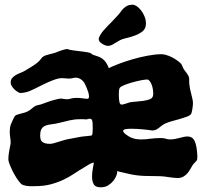

<svg xmlns="http://www.w3.org/2000/svg" viewBox="-20 -757 880 826"><path d="M826.2 -117.2Q827.1 -107.4 828.1 -99.1Q829.1 -90.8 829.1 -84Q829.1 -76.2 828.4 -72.3Q827.6 -68.4 825.4 -65.4Q823.2 -62.5 819.6 -59.1Q815.9 -55.7 810.1 -48.8Q804.2 -39.6 798.6 -29.3Q793 -19 785.6 -10.7Q778.3 -2.4 768.3 3.2Q758.3 8.8 744.1 8.8Q735.4 8.8 725.1 7.6Q714.8 6.3 704.8 4.9Q694.8 3.4 685.3 2.2Q675.8 1 668 1Q634.3 1 600.1 -0.2Q565.9 -1.5 535.2 -8.8Q522.9 -12.2 509.8 -14.6Q496.6 -17.1 483.9 -21V-13.2Q483.9 -10.3 480 0Q476.1 10.3 467.5 21Q459 31.7 445.6 40.3Q432.1 48.8 413.1 48.8Q391.1 48.8 383.5 36.1Q376 23.4 376 3.9Q376 -9.8 378.4 -25.6Q380.9 -41.5 383.8 -58.1Q372.6 -55.7 361.6 -48.8Q350.6 -42 340.8 -36.1Q319.3 -23.4 298.1 -9.3Q276.9 4.9 252 16.6Q227.1 28.3 197.5 36.1Q168 43.9 129.9 43.9Q128.9 43.9 122.3 44.2Q115.7 44.4 106.9 43.9Q98.1 43.5 88.6 41.5Q79.1 39.6 71.8 35.2Q61 24.4 51 8.5Q41 -7.3 33.4 -22.7Q25.9 -38.1 21.5 -49.8Q17.1 -61.5 17.1 -64Q16.1 -66.4 16.1 -68.6Q16.1 -70.8 16.1 -73.2Q16.1 -83.5 17.6 -94.5Q19 -105.5 21 -115.5Q22.9 -125.5 24.4 -132.6Q25.9 -139.6 25.9 -142.1Q25.9 -154.3 23.9 -165.8Q22 -177.2 22 -190.9Q22 -197.3 22.7 -204.3Q23.4 -211.4 25.9 -219.2Q25.9 -219.7 28.3 -225.6Q30.8 -231.4 33.9 -238.3Q37.1 -245.1 40.3 -251.5Q43.5 -257.8 44.9 -258.8Q48.3 -261.7 54.2 -263.7Q60.1 -265.6 67.4 -267.6Q74.7 -269.5 82.3 -271.5Q89.8 -273.4 97.2 -276.9Q108.4 -282.2 117.4 -290.5Q126.5 -298.8 133.8 -301.8Q138.7 -304.2 147.2 -305.7Q155.8 -307.1 165 -311Q171.4 -313 180.7 -316.7Q189.9 -320.3 200.4 -323.5Q210.9 -326.7 221.7 -329.3Q232.4 -332 242.2 -333Q246.6 -333 253.2 -331.5Q259.8 -330.1 269 -330.1Q275.9 -330.1 285.6 -333Q295.4 -335.9 309.1 -335.9Q322.8 -335.9 335.4 -334Q348.1 -332 355 -332Q360.4 -332 361.6 -335.2Q362.8 -338.4 362.8 -342.8Q362.8 -350.1 359.9 -359.9Q356.9 -369.6 353 -378.9Q349.1 -388.2 345.7 -395Q342.3 -401.9 340.8 -403.8Q333.5 -413.1 324.5 -418Q315.4 -422.9 308.1 -422.9Q300.3 -422.9 292.7 -420.9Q285.2 -418.9 275.9 -418.9Q269 -418.9 262 -419.9Q254.9 -420.9 248 -420.9Q231.4 -420.9 209.7 -412.6Q188 -404.3 166.3 -393.6Q144.5 -382.8 125.2 -373.3Q106 -363.8 94.2 -360.8Q87.9 -359.4 81.1 -358.2Q74.2 -356.9 67.9 -356.9Q64 -356.9 56.9 -361.1Q49.8 -365.2 43 -371.6Q36.1 -377.9 31 -386Q25.9 -394 25.9 -401.9Q25.9 -413.6 32.2 -421.1Q38.6 -428.7 47.9 -434.1Q57.1 -439.5 68.1 -443.6Q79.1 -447.8 87.9 -453.1Q99.1 -460 114.3 -469.2Q129.4 -478.5 140.1 -486.8Q151.4 -496.1 156.2 -503.7Q161.1 -511.2 168 -515.1Q174.8 -519 189.5 -522.5Q204.1 -525.9 216.8 -529.8Q220.7 -531.2 227.8 -534.2Q234.9 -537.1 242.4 -539.6Q250 -542 257.1 -543.9Q264.2 -545.9 268.1 -545.9H270Q279.3 -542.5 291 -540.8Q302.7 -539.1 315.7 -537.6Q328.6 -536.1 341.6 -534.4Q354.5 -532.7 366.2 -529.8Q370.1 -528.8 373.5 -525.6Q377 -522.5 380.9 -521Q393.6 -517.1 403.6 -513.4Q413.6 -509.8 421.4 -503.7Q429.2 -497.6 435.8 -488.3Q442.4 -479 448.2 -463.9Q465.3 -472.7 492.7 -482.9Q520 -493.2 551 -502.2Q582 -511.2 614.3 -517.3Q646.5 -523.4 673.8 -523.9Q683.1 -523.9 694.8 -520.5Q706.5 -517.1 718 -511.5Q729.5 -505.9 740 -498.5Q750.5 -491.2 757.8 -483.9Q761.7 -480 765.1 -470.9Q768.6 -461.9 772.9 -456.1Q783.7 -442.4 787.8 -435.5Q792 -428.7 793.2 -423.3Q794.4 -418 793.9 -411.6Q793.5 -405.3 794.9 -392.1Q795.9 -381.8 798.3 -371.1Q800.8 -360.4 803.5 -349.9Q806.2 -339.4 808.1 -330.1Q810.1 -320.8 810.1 -314Q810.1 -311.5 809.6 -304.4Q809.1 -297.4 807.9 -289.6Q806.6 -281.7 804.9 -274.7Q803.2 -267.6 800.8 -265.1Q795.9 -259.3 782.5 -254.4Q769 -249.5 752.7 -244.9Q736.3 -240.2 719.2 -235.6Q702.1 -231 689.9 -225.1Q681.2 -220.7 674.8 -215.6Q668.5 -210.4 662.6 -206.1Q656.7 -201.7 650.6 -198.7Q644.5 -195.8 636.2 -195.8Q633.8 -195.8 632.1 -195.8Q630.4 -195.8 627.9 -196.8Q624.5 -197.3 615.7 -198.2Q606.9 -199.2 595.2 -200.4Q583.5 -201.7 570.3 -202.4Q557.1 -203.1 544.9 -203.1Q529.3 -203.1 519.5 -201.2Q509.8 -199.2 509.8 -193.8Q509.8 -189.9 514.6 -184.8Q519.5 -179.7 525.9 -175.8Q532.7 -170.4 542 -166Q554.2 -160.6 565.4 -158.9Q576.7 -157.2 587.9 -157.2Q606.4 -157.2 627 -160.2Q647.5 -163.1 672.9 -163.1Q685.1 -163.1 693.6 -160.2Q702.1 -157.2 711.9 -157.2Q722.7 -157.2 732.7 -159.2Q742.7 -161.1 752.2 -163.6Q761.7 -166 770.3 -168Q778.8 -169.9 786.1 -169.9Q804.7 -169.9 813.5 -157Q822.3 -144 826.2 -117.2ZM375 -174.8Q377.4 -177.2 378.2 -185.8Q378.9 -194.3 378.9 -205.1Q378.9 -217.8 378.4 -225.8Q377.9 -233.9 376.5 -238.3Q375 -242.7 372.6 -244.4Q370.1 -246.1 366.2 -246.1Q363.3 -246.1 361.1 -245.6Q358.9 -245.1 356.9 -244.6Q355 -243.7 353 -243.2Q345.2 -244.1 338.6 -244.1Q332 -244.1 325.2 -244.1Q311.5 -244.1 300 -242.7Q288.6 -241.2 277.6 -238.8Q266.6 -236.3 255.9 -233.4Q245.1 -230.5 232.9 -228Q215.3 -223.6 200.7 -222.2Q186 -220.7 175.3 -216.3Q164.6 -211.9 158.7 -202.4Q152.8 -192.9 152.8 -172.9Q152.8 -152.3 163.6 -145.3Q174.3 -138.2 194.8 -138.2Q201.2 -138.2 209.5 -140.4Q217.8 -142.6 227.3 -145.5Q236.8 -148.4 246.8 -151.6Q256.8 -154.8 267.1 -157.2L329.1 -168.9Q332.5 -169.4 339.8 -170.2Q347.2 -170.9 354.5 -171.6Q361.8 -172.4 367.9 -173.1Q374 -173.8 375 -174.8ZM637.2 -341.8Q638.2 -344.2 638.7 -347.2Q639.2 -350.1 639.2 -353Q639.2 -367.7 636.5 -379.2Q633.8 -390.6 629.9 -398.7Q626 -406.7 621.6 -410.9Q617.2 -415 613.8 -415Q604.5 -415 585.9 -411.4Q567.4 -407.7 548.3 -402.3Q529.3 -397 513.9 -390.6Q498.5 -384.3 495.1 -378.9Q492.7 -375 491.9 -367.4Q491.2 -359.9 491.2 -350.1Q491.2 -329.6 493.7 -318.4Q496.1 -307.1 502.9 -307.1Q507.3 -307.1 512.7 -308.6Q518.1 -310.1 523.2 -311.8Q528.3 -313.5 532.5 -314.9Q536.6 -316.4 539.1 -316.9Q549.8 -318.8 565.4 -319.8Q581.1 -320.8 595.9 -323Q610.8 -325.2 622.6 -329.3Q634.3 -333.5 637.2 -341.8ZM605 -638.7Q601.1 -627 588.4 -618.4Q575.7 -609.9 561.3 -604.5Q546.9 -599.1 534.4 -595.9Q522 -592.8 518.6 -591.8Q506.3 -589.4 496.6 -584.2Q486.8 -579.1 478 -573.5Q469.2 -567.9 461.4 -563.7Q453.6 -559.6 444.8 -559.6Q439 -559.6 432.1 -562.3Q425.3 -564.9 419.2 -568.8Q413.1 -572.8 408.9 -577.9Q404.8 -583 404.8 -587.9Q404.8 -595.7 411.1 -606.2Q417.5 -616.7 426.3 -627Q435.1 -637.2 443.6 -645.8Q452.1 -654.3 456.5 -658.7Q464.8 -668 472.9 -676Q481 -684.1 486.8 -690.9Q493.7 -698.2 499.3 -706.5Q504.9 -714.8 512 -721.4Q519 -728 528.1 -732.4Q537.1 -736.8 550.8 -736.8Q558.6 -736.8 568.6 -730Q578.6 -723.1 587.4 -711.7Q596.2 -700.2 602.1 -685.5Q607.9 -670.9 607.9 -655.8Q607.9 -646 605 -638.7Z"/></svg>

Font: Freckle Face
Style: Regular
Weight: 400
Designer: Astigmatic (AOETI)
Foundry: Astigmatic (AOETI)
Version: Version 1.000